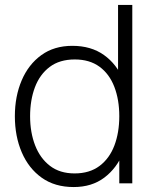

<svg xmlns="http://www.w3.org/2000/svg" viewBox="-20 -740 624 775"><path d="M277.5 15Q201 15 148.2 -22.8Q95.5 -60.5 67.8 -125.2Q40 -190 40 -271Q40 -351 67.5 -415.5Q95 -480 146.8 -517.5Q198.5 -555 272 -555Q347.5 -555 399.5 -518Q451.5 -481 478 -416.8Q504.5 -352.5 504.5 -271Q504.5 -190 478 -125.5Q451.5 -61 401 -23Q350.5 15 277.5 15ZM281 -40Q341.5 -40 381.8 -70.2Q422 -100.5 441.8 -152.8Q461.5 -205 461.5 -271Q461.5 -337.5 441.5 -389.5Q421.5 -441.5 381.5 -470.8Q341.5 -500 282 -500Q220.5 -500 180.5 -469.8Q140.5 -439.5 121 -387.8Q101.5 -336 101.5 -271Q101.5 -205.5 121.8 -153.2Q142 -101 181.8 -70.5Q221.5 -40 281 -40ZM461.5 0V-416H456.5V-720H514V0Z"/></svg>

Font: Manrope ExtraLight Light
Style: Regular
Weight: 300
Version: Version 4.504